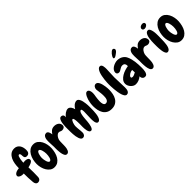

<svg xmlns="http://www.w3.org/2000/svg" viewBox="276 -2192 3639 3639"><g transform="rotate(-45 2095.0 -373.0)"><path d="M438.5 -584Q438.5 -565.4 435.1 -548.3Q431.6 -531.2 422.9 -518.6Q414.1 -505.9 399.4 -498.5Q384.8 -491.2 363.3 -491.2Q338.9 -491.2 327.1 -501Q315.4 -510.7 311 -524.9Q306.6 -539.1 306.6 -555.7Q306.6 -572.3 305.2 -586.4Q303.7 -600.6 297.9 -610.4Q292 -620.1 276.4 -620.1Q261.7 -620.1 252.4 -597.7Q243.2 -575.2 237.3 -545.9Q231.4 -516.6 229.5 -488.8Q227.5 -460.9 227.5 -451.2Q240.2 -453.1 252 -454.6Q263.7 -456.1 277.3 -456.1Q291 -456.1 305.7 -453.1Q320.3 -450.2 333 -443.8Q345.7 -437.5 353.5 -426.3Q361.3 -415 361.3 -398.4Q361.3 -380.9 346.2 -367.2Q331.1 -353.5 310.1 -344.2Q289.1 -335 267.6 -329.1Q246.1 -323.2 233.4 -321.3Q236.3 -253.9 236.3 -185.5Q236.3 -121.1 233.4 -58.6Q231.4 -28.3 212.4 -8.8Q193.4 10.7 163.1 10.7Q146.5 10.7 134.8 4.4Q123 -2 115.2 -12.7Q107.4 -23.4 103 -37.1Q98.6 -50.8 97.7 -65.4Q92.8 -124 89.8 -183.1Q86.9 -242.2 87.9 -301.8Q81.1 -300.8 74.7 -300.8Q68.4 -300.8 61.5 -300.8Q49.8 -300.8 33.2 -303.7Q16.6 -306.6 1.5 -314Q-13.7 -321.3 -24.4 -332Q-35.2 -342.8 -35.2 -359.4Q-35.2 -380.9 -21 -395.5Q-6.8 -410.2 13.2 -419.4Q33.2 -428.7 55.2 -432.6Q77.1 -436.5 93.8 -438.5V-454.1Q93.8 -502 102.5 -556.6Q111.3 -611.3 133.8 -658.2Q156.2 -705.1 195.3 -735.8Q234.4 -766.6 294.9 -766.6Q333 -766.6 360.4 -750.5Q387.7 -734.4 405.3 -708.5Q422.9 -682.6 430.7 -649.9Q438.5 -617.2 438.5 -584Z M587.9 28.3Q538.1 28.3 501 2Q463.9 -24.4 438.5 -65.4Q413.1 -106.4 400.4 -156.7Q387.7 -207 387.7 -255.9Q387.7 -307.6 400.4 -362.8Q413.1 -418 439.5 -463.4Q465.8 -508.8 506.8 -537.6Q547.9 -566.4 604.5 -566.4Q659.2 -566.4 697.8 -536.6Q736.3 -506.8 759.8 -462.4Q783.2 -418 793 -365.2Q802.7 -312.5 799.8 -265.6Q796.9 -213.9 783.7 -161.1Q770.5 -108.4 745.1 -66.4Q719.7 -24.4 680.7 2Q641.6 28.3 587.9 28.3ZM597.7 -413.1Q583 -413.1 571.8 -397.5Q560.5 -381.8 553.2 -359.4Q545.9 -336.9 542 -312Q538.1 -287.1 538.1 -268.6Q538.1 -245.1 542.5 -217.8Q546.9 -190.4 554.7 -167.5Q562.5 -144.5 573.7 -129.4Q585 -114.3 599.6 -114.3Q615.2 -114.3 626.5 -128.9Q637.7 -143.6 644.5 -166Q651.4 -188.5 654.3 -215.3Q657.2 -242.2 657.2 -265.6Q657.2 -287.1 653.3 -313Q649.4 -338.9 642.1 -361.3Q634.8 -383.8 623.5 -398.4Q612.3 -413.1 597.7 -413.1Z M1188.5 -365.2Q1174.8 -364.3 1165 -367.7Q1155.3 -371.1 1145.5 -375Q1136.7 -378.9 1127.9 -382.3Q1119.1 -385.7 1108.4 -384.8Q1088.9 -383.8 1073.7 -374Q1058.6 -364.3 1046.4 -349.6Q1034.2 -335 1025.4 -316.9Q1016.6 -298.8 1011.7 -281.2Q1008.8 -269.5 1007.3 -245.6Q1005.9 -221.7 1005.9 -194.3Q1004.9 -166 1004.9 -140.6Q1004.9 -115.2 1002.9 -100.6Q1002 -85 998 -64Q994.1 -43 985.8 -24.4Q977.5 -5.9 963.9 6.8Q950.2 19.5 928.7 19.5Q912.1 19.5 899.9 9.8Q887.7 0 879.4 -16.1Q871.1 -32.2 865.7 -53.7Q860.4 -75.2 857.4 -97.7Q854.5 -121.1 853 -144.5Q851.6 -168 851.1 -189Q850.6 -210 851.1 -227.5Q851.6 -245.1 851.6 -255.9Q850.6 -290 848.1 -324.7Q845.7 -359.4 845.7 -393.6Q845.7 -415 847.7 -441.4Q849.6 -467.8 858.4 -490.7Q867.2 -513.7 884.3 -529.3Q901.4 -544.9 931.6 -544.9Q948.2 -544.9 960 -534.2Q971.7 -523.4 979 -507.8Q986.3 -492.2 990.2 -474.6Q994.1 -457 995.1 -442.4Q1018.6 -480.5 1047.9 -504.4Q1077.1 -528.3 1124 -530.3Q1147.5 -531.2 1170.4 -525.9Q1193.4 -520.5 1212.4 -508.3Q1231.4 -496.1 1243.7 -476.6Q1255.9 -457 1256.8 -430.7Q1258.8 -399.4 1238.3 -382.8Q1217.8 -366.2 1188.5 -365.2Z M1864.3 -322.3Q1864.3 -303.7 1864.3 -272Q1864.3 -240.2 1862.8 -203.1Q1861.3 -166 1856.4 -128.4Q1851.6 -90.8 1841.3 -60.5Q1831.1 -30.3 1815.4 -10.7Q1799.8 8.8 1775.4 8.8Q1753.9 8.8 1742.7 -9.3Q1731.4 -27.3 1726.6 -51.8Q1721.7 -76.2 1721.2 -101.6Q1720.7 -127 1720.7 -141.6Q1720.7 -185.5 1723.6 -227.5Q1726.6 -269.5 1726.6 -313.5Q1726.6 -318.4 1726.6 -331.1Q1726.6 -343.8 1724.6 -356.4Q1722.7 -369.1 1718.3 -378.9Q1713.9 -388.7 1705.1 -388.7Q1687.5 -388.7 1676.8 -370.6Q1666 -352.5 1659.2 -328.1Q1652.3 -303.7 1649.4 -279.8Q1646.5 -255.9 1645.5 -244.1Q1643.6 -231.4 1642.1 -206.1Q1640.6 -180.7 1638.2 -150.4Q1635.7 -120.1 1630.4 -88.4Q1625 -56.6 1616.7 -30.8Q1608.4 -4.9 1595.7 11.7Q1583 28.3 1564.5 28.3Q1541 28.3 1528.3 7.8Q1515.6 -12.7 1509.8 -40Q1503.9 -67.4 1502.4 -95.7Q1501 -124 1501 -139.6Q1501 -156.2 1501.5 -171.9Q1502 -187.5 1502 -204.1Q1502 -210.9 1502 -226.6Q1502 -242.2 1501.5 -261.2Q1501 -280.3 1499.5 -300.8Q1498 -321.3 1495.1 -338.4Q1492.2 -355.5 1486.3 -366.2Q1480.5 -377 1472.7 -377Q1460 -377 1449.2 -360.8Q1438.5 -344.7 1430.7 -322.8Q1422.9 -300.8 1418.5 -279.3Q1414.1 -257.8 1414.1 -248V-242.2Q1414.1 -195.3 1419.9 -150.4Q1425.8 -105.5 1425.8 -58.6Q1425.8 -31.2 1408.2 -8.3Q1390.6 14.6 1359.4 14.6Q1336.9 14.6 1322.3 -2.4Q1307.6 -19.5 1297.9 -46.9Q1288.1 -74.2 1282.7 -106.9Q1277.3 -139.6 1275.4 -171.4Q1273.4 -203.1 1272.9 -229Q1272.5 -254.9 1272.5 -267.6Q1272.5 -282.2 1272 -310.5Q1271.5 -338.9 1272.9 -372.1Q1274.4 -405.3 1278.3 -439.9Q1282.2 -474.6 1291 -502.9Q1299.8 -531.2 1314 -549.3Q1328.1 -567.4 1350.6 -567.4Q1376 -567.4 1392.1 -553.7Q1408.2 -540 1408.2 -512.7Q1408.2 -506.8 1407.7 -501Q1407.2 -495.1 1406.2 -490.2Q1417 -505.9 1432.6 -522Q1448.2 -538.1 1466.3 -551.3Q1484.4 -564.5 1504.9 -572.8Q1525.4 -581.1 1545.9 -581.1Q1565.4 -581.1 1581.1 -570.3Q1596.7 -559.6 1608.4 -543.5Q1620.1 -527.3 1627.9 -508.8Q1635.7 -490.2 1638.7 -473.6Q1648.4 -491.2 1662.6 -509.3Q1676.8 -527.3 1693.4 -541Q1710 -554.7 1730 -563.5Q1750 -572.3 1771.5 -572.3Q1792 -572.3 1806.6 -557.6Q1821.3 -543 1832 -520Q1842.8 -497.1 1848.6 -468.3Q1854.5 -439.5 1858.4 -411.6Q1862.3 -383.8 1863.3 -359.9Q1864.3 -335.9 1864.3 -322.3Z M2356.4 -279.3Q2356.4 -225.6 2345.7 -172.9Q2335 -120.1 2309.6 -78.6Q2284.2 -37.1 2241.7 -11.7Q2199.2 13.7 2135.7 13.7Q2073.2 13.7 2031.2 -11.2Q1989.3 -36.1 1964.4 -77.1Q1939.5 -118.2 1929.2 -169.9Q1918.9 -221.7 1918.9 -275.4Q1918.9 -334 1932.6 -391.6Q1935.5 -407.2 1943.8 -435.1Q1952.1 -462.9 1965.3 -489.7Q1978.5 -516.6 1995.6 -536.1Q2012.7 -555.7 2033.2 -555.7Q2052.7 -555.7 2064.5 -544.9Q2076.2 -534.2 2083 -518.1Q2089.8 -502 2091.8 -483.9Q2093.8 -465.8 2093.8 -451.2Q2093.8 -428.7 2090.3 -407.2Q2086.9 -385.7 2083 -364.3Q2079.1 -335 2075.7 -305.7Q2072.3 -276.4 2072.3 -247.1Q2072.3 -232.4 2073.7 -214.4Q2075.2 -196.3 2081.1 -179.7Q2086.9 -163.1 2097.7 -151.9Q2108.4 -140.6 2127.9 -140.6Q2153.3 -140.6 2168.5 -154.3Q2183.6 -168 2190.9 -188.5Q2198.2 -209 2200.2 -232.4Q2202.1 -255.9 2202.1 -275.4Q2202.1 -318.4 2196.3 -359.9Q2190.4 -401.4 2185.5 -444.3Q2184.6 -449.2 2184.6 -458Q2184.6 -472.7 2189.5 -487.3Q2194.3 -502 2203.1 -513.7Q2211.9 -525.4 2224.6 -532.7Q2237.3 -540 2252.9 -540Q2274.4 -540 2291 -524.9Q2307.6 -509.8 2318.8 -485.8Q2330.1 -461.9 2337.4 -432.1Q2344.7 -402.3 2349.1 -373.5Q2353.5 -344.7 2355 -319.3Q2356.4 -293.9 2356.4 -279.3Z M2598.6 -591.8Q2598.6 -539.1 2594.2 -485.8Q2589.8 -432.6 2589.8 -378.9Q2589.8 -309.6 2594.2 -240.2Q2598.6 -170.9 2598.6 -100.6Q2598.6 -83 2596.7 -61Q2594.7 -39.1 2587.4 -20.5Q2580.1 -2 2565.4 10.7Q2550.8 23.4 2526.4 23.4Q2502.9 23.4 2485.8 0.5Q2468.8 -22.5 2457.5 -58.1Q2446.3 -93.8 2439 -137.7Q2431.6 -181.6 2428.2 -223.1Q2424.8 -264.6 2423.3 -299.3Q2421.9 -334 2421.9 -350.6Q2421.9 -369.1 2423.3 -404.3Q2424.8 -439.5 2429.7 -480.5Q2434.6 -521.5 2442.9 -564Q2451.2 -606.4 2464.8 -641.1Q2478.5 -675.8 2497.6 -697.8Q2516.6 -719.7 2543 -719.7Q2564.5 -719.7 2575.7 -705.6Q2586.9 -691.4 2591.8 -671.4Q2596.7 -651.4 2597.7 -629.4Q2598.6 -607.4 2598.6 -591.8Z M3087.9 -137.7Q3087.9 -120.1 3086.4 -91.8Q3085 -63.5 3078.1 -36.6Q3071.3 -9.8 3056.6 9.8Q3042 29.3 3015.6 29.3Q2979.5 29.3 2960 5.9Q2940.4 -17.6 2941.4 -52.7Q2910.2 -25.4 2870.6 -9.8Q2831.1 5.9 2790 5.9Q2761.7 5.9 2736.3 -7.8Q2710.9 -21.5 2691.4 -43Q2671.9 -64.5 2660.2 -91.3Q2648.4 -118.2 2648.4 -144.5Q2648.4 -191.4 2677.2 -226.6Q2706.1 -261.7 2748 -286.6Q2790 -311.5 2837.4 -326.2Q2884.8 -340.8 2921.9 -345.7Q2921.9 -350.6 2922.4 -354.5Q2922.9 -358.4 2922.9 -363.3Q2922.9 -393.6 2906.2 -412.1Q2889.6 -430.7 2859.4 -430.7Q2835 -430.7 2817.4 -422.4Q2799.8 -414.1 2784.2 -403.8Q2768.6 -393.6 2752.9 -385.3Q2737.3 -377 2717.8 -377Q2696.3 -377 2681.2 -390.6Q2666 -404.3 2666 -425.8Q2666 -458 2685.1 -484.4Q2704.1 -510.7 2732.9 -528.8Q2761.7 -546.9 2795.4 -557.1Q2829.1 -567.4 2857.4 -567.4Q2883.8 -567.4 2910.2 -561Q2936.5 -554.7 2960 -541.5Q2983.4 -528.3 3002.4 -509.3Q3021.5 -490.2 3033.2 -464.8Q3050.8 -428.7 3061.5 -388.2Q3072.3 -347.7 3078.1 -305.2Q3084 -262.7 3085.9 -220.2Q3087.9 -177.7 3087.9 -137.7ZM2931.6 -168.9 2928.7 -235.4Q2926.8 -235.4 2924.8 -235.8Q2922.9 -236.3 2920.9 -236.3Q2908.2 -236.3 2889.2 -230Q2870.1 -223.6 2852.5 -212.4Q2835 -201.2 2822.8 -187.5Q2810.5 -173.8 2810.5 -159.2Q2810.5 -145.5 2820.3 -140.6Q2830.1 -135.7 2842.8 -135.7Q2864.3 -135.7 2888.7 -147Q2913.1 -158.2 2931.6 -168.9ZM2978.5 -739.3Q2978.5 -728.5 2972.7 -718.3Q2966.8 -708 2958.5 -699.2Q2950.2 -690.4 2940.4 -683.1Q2930.7 -675.8 2922.9 -669.9Q2916 -665 2907.7 -658.7Q2899.4 -652.3 2890.1 -647Q2880.9 -641.6 2871.6 -637.7Q2862.3 -633.8 2853.5 -633.8Q2845.7 -633.8 2839.8 -638.2Q2834 -642.6 2834 -651.4Q2834 -666 2845.2 -687Q2856.4 -708 2873 -728Q2889.6 -748 2908.2 -762.2Q2926.8 -776.4 2942.4 -776.4Q2956.1 -776.4 2967.3 -765.1Q2978.5 -753.9 2978.5 -739.3Z M3485.4 -365.2Q3471.7 -364.3 3461.9 -367.7Q3452.1 -371.1 3442.4 -375Q3433.6 -378.9 3424.8 -382.3Q3416 -385.7 3405.3 -384.8Q3385.7 -383.8 3370.6 -374Q3355.5 -364.3 3343.3 -349.6Q3331.1 -335 3322.3 -316.9Q3313.5 -298.8 3308.6 -281.2Q3305.7 -269.5 3304.2 -245.6Q3302.7 -221.7 3302.7 -194.3Q3301.8 -166 3301.8 -140.6Q3301.8 -115.2 3299.8 -100.6Q3298.8 -85 3294.9 -64Q3291 -43 3282.7 -24.4Q3274.4 -5.9 3260.7 6.8Q3247.1 19.5 3225.6 19.5Q3209 19.5 3196.8 9.8Q3184.6 0 3176.3 -16.1Q3168 -32.2 3162.6 -53.7Q3157.2 -75.2 3154.3 -97.7Q3151.4 -121.1 3149.9 -144.5Q3148.4 -168 3147.9 -189Q3147.5 -210 3147.9 -227.5Q3148.4 -245.1 3148.4 -255.9Q3147.5 -290 3145 -324.7Q3142.6 -359.4 3142.6 -393.6Q3142.6 -415 3144.5 -441.4Q3146.5 -467.8 3155.3 -490.7Q3164.1 -513.7 3181.2 -529.3Q3198.2 -544.9 3228.5 -544.9Q3245.1 -544.9 3256.8 -534.2Q3268.6 -523.4 3275.9 -507.8Q3283.2 -492.2 3287.1 -474.6Q3291 -457 3292 -442.4Q3315.4 -480.5 3344.7 -504.4Q3374 -528.3 3420.9 -530.3Q3444.3 -531.2 3467.3 -525.9Q3490.2 -520.5 3509.3 -508.3Q3528.3 -496.1 3540.5 -476.6Q3552.7 -457 3553.7 -430.7Q3555.7 -399.4 3535.2 -382.8Q3514.6 -366.2 3485.4 -365.2Z M3729.5 -681.6Q3729.5 -668 3722.2 -657.2Q3714.8 -646.5 3703.1 -638.2Q3691.4 -629.9 3677.7 -625.5Q3664.1 -621.1 3652.3 -621.1Q3632.8 -621.1 3618.2 -630.9Q3603.5 -640.6 3603.5 -661.1Q3603.5 -675.8 3610.8 -687Q3618.2 -698.2 3628.9 -705.6Q3639.6 -712.9 3653.3 -716.8Q3667 -720.7 3679.7 -720.7Q3698.2 -720.7 3713.9 -711.9Q3729.5 -703.1 3729.5 -681.6ZM3737.3 -349.6Q3737.3 -335.9 3737.3 -320.8Q3737.3 -305.7 3736.3 -292Q3735.4 -275.4 3735.4 -247.6Q3735.4 -219.7 3733.4 -187.5Q3731.4 -155.3 3727.1 -122.1Q3722.7 -88.9 3712.9 -61.5Q3703.1 -34.2 3687 -17.1Q3670.9 0 3646.5 1Q3627.9 2 3615.2 -13.7Q3602.5 -29.3 3594.2 -54.2Q3585.9 -79.1 3582 -109.9Q3578.1 -140.6 3576.2 -169.4Q3574.2 -198.2 3574.2 -222.7Q3574.2 -247.1 3574.2 -258.8Q3574.2 -274.4 3574.2 -303.2Q3574.2 -332 3576.2 -365.2Q3578.1 -398.4 3583.5 -432.6Q3588.9 -466.8 3599.1 -495.1Q3609.4 -523.4 3626 -541Q3642.6 -558.6 3668 -558.6Q3694.3 -558.6 3708 -532.2Q3721.7 -505.9 3728.5 -470.7Q3735.4 -435.5 3736.3 -400.9Q3737.3 -366.2 3737.3 -349.6Z M3992.2 28.3Q3942.4 28.3 3905.3 2Q3868.2 -24.4 3842.8 -65.4Q3817.4 -106.4 3804.7 -156.7Q3792 -207 3792 -255.9Q3792 -307.6 3804.7 -362.8Q3817.4 -418 3843.8 -463.4Q3870.1 -508.8 3911.1 -537.6Q3952.1 -566.4 4008.8 -566.4Q4063.5 -566.4 4102.1 -536.6Q4140.6 -506.8 4164.1 -462.4Q4187.5 -418 4197.3 -365.2Q4207 -312.5 4204.1 -265.6Q4201.2 -213.9 4188 -161.1Q4174.8 -108.4 4149.4 -66.4Q4124 -24.4 4085 2Q4045.9 28.3 3992.2 28.3ZM4002 -413.1Q3987.3 -413.1 3976.1 -397.5Q3964.8 -381.8 3957.5 -359.4Q3950.2 -336.9 3946.3 -312Q3942.4 -287.1 3942.4 -268.6Q3942.4 -245.1 3946.8 -217.8Q3951.2 -190.4 3959 -167.5Q3966.8 -144.5 3978 -129.4Q3989.3 -114.3 4003.9 -114.3Q4019.5 -114.3 4030.8 -128.9Q4042 -143.6 4048.8 -166Q4055.7 -188.5 4058.6 -215.3Q4061.5 -242.2 4061.5 -265.6Q4061.5 -287.1 4057.6 -313Q4053.7 -338.9 4046.4 -361.3Q4039.1 -383.8 4027.8 -398.4Q4016.6 -413.1 4002 -413.1Z"/></g></svg>

Font: Chewy
Style: Regular
Weight: 400
Designer: Squid
Foundry: Font Diner, Inc DBA Sideshow
Version: Version 1.000